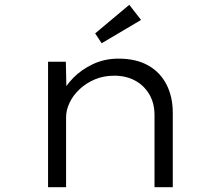

<svg xmlns="http://www.w3.org/2000/svg" viewBox="-20 -779 918 799"><path d="M180 0V-522H254L257 -384L234 -383Q251 -420 284.5 -454.5Q318 -489 366.5 -512Q415 -535 473 -535Q547 -535 597 -506.5Q647 -478 673 -427Q699 -376 699 -310V0H623V-300Q623 -350 601 -387Q579 -424 541.5 -444Q504 -464 456 -464Q411 -464 374.5 -448.5Q338 -433 311 -407.5Q284 -382 269.5 -351.5Q255 -321 255 -291V0H218Q204 0 195 0Q186 0 180 0ZM403 -599 376 -640 518 -759 567 -696Z"/></svg>

Font: Lexend Peta Light
Style: Regular
Weight: 300
Version: Version 1.007